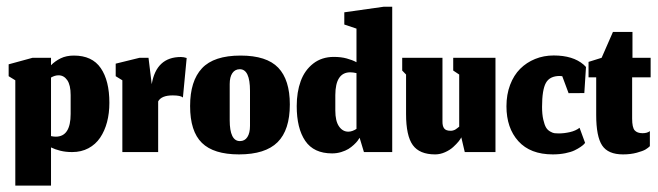

<svg xmlns="http://www.w3.org/2000/svg" viewBox="-20 -457 1978 577"><path d="M196.7 0Q224.3 0 245.8 -11.5Q267.3 -23 281 -43.3Q294.7 -63.7 301.7 -90.2Q308.7 -116.7 308.7 -148Q308.7 -214.7 282.8 -252.3Q257 -290 202 -290Q179.3 -290 162.3 -281.7Q145.3 -273.3 133.3 -261V-283.3H77.7L6 -263.7V-228L26 -215.7V100.7H133.3V-14Q145.3 -8 161.3 -4Q177.3 0 196.7 0ZM147.7 -46.3Q144.3 -46.3 140.8 -46.7Q137.3 -47 133.3 -48V-224Q145 -230.7 156 -230.7Q172 -230.7 182.2 -216Q192.3 -201.3 192.3 -171.3V-114.7Q192.3 -46.3 147.7 -46.3Z M455.3 0V-152.3Q465 -170.3 499 -170.3Q522.7 -170.3 529.7 -164L541 -282.7Q532 -285.7 523.7 -285.7Q449.7 -285.7 436 -204L426.3 -283.3H399.3L327.7 -265.7V-228L347.7 -215.7V0Z M701 -33Q670.3 -33 670.3 -96V-204.3Q670.3 -225.7 678.3 -237.3Q686.3 -249 700.7 -249Q731.3 -249 731.3 -184V-78.7Q731.3 -57.3 723.5 -45.2Q715.7 -33 701 -33ZM698.3 7Q777.3 7 814.2 -29.7Q851 -66.3 851 -143Q851 -217 816.2 -253.5Q781.3 -290 703 -290Q622.7 -290 587 -251.8Q551.3 -213.7 551.3 -138.3Q551.3 -62.3 586.7 -27.7Q622 7 698.3 7Z M1073.7 0H1158.7V-436.7H1132.7L1014.7 -420V-383.3L1051.3 -371V-270Q1039 -276.7 1022 -281.3Q1005 -286 983.3 -286Q947 -286 921.3 -266Q895.7 -246 883.7 -213.2Q871.7 -180.3 871.7 -138.3Q871.7 -71.3 897.3 -33.7Q923 4 978 4Q992.3 4 1005.3 0Q1018.3 -4 1027 -9.3Q1035.7 -14.7 1043.3 -21.8Q1051 -29 1054.5 -33.7Q1058 -38.3 1060.7 -43ZM1026.7 -61.3Q1009.7 -61.3 998.7 -77.3Q987.7 -93.3 987.7 -124.7V-171.3Q988 -239.3 1032.3 -239.7Q1041 -239.7 1051.3 -237.3V-69.7Q1045.3 -65.7 1039 -63.5Q1032.7 -61.3 1026.7 -61.3Z M1366.3 -44.3 1376.7 0H1469V-283.3H1342V-245L1360 -233V-76.3Q1359 -75.7 1357.2 -74.2Q1355.3 -72.7 1354.5 -72Q1353.7 -71.3 1352 -70.2Q1350.3 -69 1349.3 -68.3Q1348.3 -67.7 1346.7 -66.8Q1345 -66 1343.8 -65.7Q1342.7 -65.3 1341 -64.8Q1339.3 -64.3 1337.7 -64.2Q1336 -64 1334 -64Q1320 -64 1314.7 -71.2Q1309.3 -78.3 1309.7 -93.3V-283.3H1188.7V-245L1200.3 -233V-114.3Q1200.3 -49 1220.5 -21Q1240.7 7 1287.7 7Q1302.7 7 1317.3 0.5Q1332 -6 1342 -15.2Q1352 -24.3 1358.2 -32Q1364.3 -39.7 1366.3 -44.3Z M1738.3 -27.7 1721.7 -73Q1710.3 -64 1692.8 -60Q1675.3 -56 1658.7 -56Q1651.3 -56 1646.3 -56.7Q1641.3 -57.3 1633.5 -61.7Q1625.7 -66 1621 -73.8Q1616.3 -81.7 1612.7 -97.5Q1609 -113.3 1609 -135.7Q1609 -187 1620.5 -207.8Q1632 -228.7 1662.3 -228.7Q1667 -228.7 1669.7 -228L1688.7 -177L1736 -177.3L1741 -255.7Q1741 -255.7 1734 -262.7Q1702 -290.3 1644 -290.3Q1614 -290.3 1588.2 -279.8Q1562.3 -269.3 1543.2 -250.2Q1524 -231 1513 -202Q1502 -173 1502 -137.7Q1502 -72.3 1537.8 -32.7Q1573.7 7 1641.3 7Q1661.3 7 1678.8 3.5Q1696.3 0 1706.8 -5.2Q1717.3 -10.3 1724.8 -15.5Q1732.3 -20.7 1735.3 -24Z M1852.3 7Q1875 7 1893.5 2Q1912 -3 1920 -7.8Q1928 -12.7 1933 -17.7V-63Q1929.3 -60 1923.7 -58.3Q1918 -56.7 1911 -56.7Q1895 -56.7 1887.3 -65.3Q1879.7 -74 1879.7 -100.7V-224.7H1935.3V-283.3H1880.7V-361H1822L1788 -283.3L1748.7 -271V-224.7H1771.7V-111.3Q1771.7 -47 1789.5 -20Q1807.3 7 1852.3 7Z"/></svg>

Font: Jomhuria
Style: Regular
Weight: 400
Designer: Arabic design by Kourosh Beigpour, Latin design by Eben Sorkin, engineering by Lasse Fister and Khaled Hosney
Version: Version 1.0010